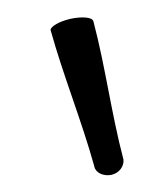

<svg xmlns="http://www.w3.org/2000/svg" viewBox="-20 -990 196 224"><path d="M39 -955C54 -901 75 -850 90 -796C91 -789 100 -784 110 -786C119 -788 125 -796 124 -804C110 -857 103 -912 89 -965C88 -970 76 -971 62 -968C49 -965 39 -959 39 -955Z"/></svg>

Font: Nupuram Condensed Thin
Style: Regular
Weight: 100
Width: 3
Designer: Santhosh Thottingal (santhosh.thottingal@gmail.com)
Foundry: SMC
Version: Version 1.000